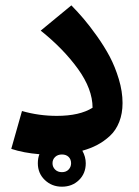

<svg xmlns="http://www.w3.org/2000/svg" viewBox="-20 -560 518 716"><path d="M437 -175.8Q437 -136.7 424.6 -105.2Q412.1 -73.7 389.9 -53.2Q367.7 -32.7 342.5 -19.5Q317.4 -6.3 287.1 2Q299.8 24.9 299.8 48.8Q299.8 86.9 274.4 111.6Q249 136.2 210.9 136.2Q173.3 136.2 147.2 111.3Q121.1 86.4 121.1 48.8Q121.1 29.8 127 15.1Q67.9 10.3 22 -4.9L62 -146Q125 -127.9 191.9 -127.9Q276.9 -127.9 325.2 -158.2Q325.2 -227.5 270.8 -303Q216.3 -378.4 131.8 -445.8L246.1 -540Q270 -515.6 291.7 -490.2Q313.5 -464.8 341.3 -425.8Q369.1 -386.7 389.2 -348.9Q409.2 -311 423.1 -264.9Q437 -218.8 437 -175.8ZM245.1 48.8Q245.1 34.2 235.8 25.1Q226.6 16.1 210.9 16.1Q195.3 16.1 185.5 25.4Q175.8 34.7 175.8 48.8Q175.8 62.5 185.5 72.3Q195.3 82 210.9 82Q226.6 82 235.8 72.3Q245.1 62.5 245.1 48.8Z"/></svg>

Font: FiraGO SemiBold
Style: Italic
Weight: 600
Italic angle: -8°
Designer: bBox Type GmbH
Foundry: bBox Type GmbH
Version: Version 1.001;PS 001.001;hotconv 1.0.88;makeotf.lib2.5.64775